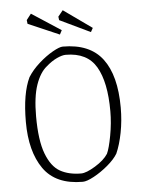

<svg xmlns="http://www.w3.org/2000/svg" viewBox="-55 -811 644 864"><g transform="rotate(-5 267.5 -378.5)"><path d="M52 -281Q52 -409 86 -480Q106 -512 138 -540.5Q170 -569 201 -586.5Q232 -604 247 -604Q369 -604 426 -528.5Q483 -453 483 -308Q483 -249 472.5 -195Q462 -141 445 -103Q430 -78 398.5 -51.5Q367 -25 334.5 -7.5Q302 10 284 10Q162 10 107 -68.5Q52 -147 52 -281ZM403 -106Q414 -129 424.5 -185.5Q435 -242 435 -296Q435 -427 394.5 -496.5Q354 -566 257 -566Q241 -566 217 -555Q193 -544 168 -522Q137 -497 118.5 -443.5Q100 -390 100 -302Q100 -193 123 -132.5Q146 -72 185 -50Q224 -28 280 -28Q303 -28 344 -53Q385 -78 403 -106ZM241 -724 239 -740 261 -767 389 -676 379 -658ZM98 -720 96 -737 117 -764 249 -678 239 -659Z"/></g></svg>

Font: Grenze ExtraLight
Style: Regular
Weight: 275
Designer: Renata Polastri
Foundry: Omnibus-Type
Version: Version 1.002; ttfautohint (v1.8)